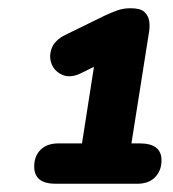

<svg xmlns="http://www.w3.org/2000/svg" viewBox="-20 -728 420 466"><path d="M115 -282Q63 -282 63 -324Q63 -349 78.5 -364.5Q94 -380 122 -380H179L214 -604L281 -602L180 -552Q153 -538 133.5 -545.5Q114 -553 106 -571Q98 -589 105 -609.5Q112 -630 138 -643L234 -690Q249 -697 264 -702.5Q279 -708 297 -708Q321 -708 330.5 -699Q340 -690 342 -677.5Q344 -665 342 -652L299 -380H319Q372 -380 372 -339Q372 -314 356.5 -298Q341 -282 313 -282Z"/></svg>

Font: Nunito ExtraLight ExtraBold
Style: Italic
Weight: 800
Italic angle: -9°
Version: Version 3.602